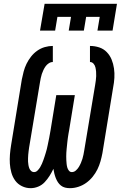

<svg xmlns="http://www.w3.org/2000/svg" viewBox="-20 -975 640 1003"><path d="M345 8Q332 8 320 5Q308 2 298.5 -5.5Q289 -13 282.5 -23Q276 -33 271.5 -44.5Q267 -56 264 -68Q261 -80 259 -93Q250 -74 239 -56.5Q228 -39 213.5 -23.5Q199 -8 179.5 0Q160 8 140 8Q116 8 94.5 -2.5Q73 -13 59.5 -31.5Q46 -50 39.5 -73Q33 -96 31.5 -120Q30 -144 32 -168.5Q34 -193 38 -217L94 -560Q98 -580 103.5 -601Q109 -622 118.5 -641.5Q128 -661 142 -679Q156 -697 174.5 -710Q193 -723 214 -729Q235 -735 256 -735V-651Q245 -651 235 -644.5Q225 -638 218.5 -629Q212 -620 207 -609.5Q202 -599 198.5 -588.5Q195 -578 193 -567.5Q191 -557 189 -546L132 -204Q131 -195 129.5 -185.5Q128 -176 127.5 -167Q127 -158 126.5 -149Q126 -140 126.5 -131Q127 -122 128.5 -113Q130 -104 133 -96Q136 -88 142.5 -82Q149 -76 158 -76Q168 -76 176 -84Q184 -92 189.5 -101Q195 -110 199 -119.5Q203 -129 206.5 -138.5Q210 -148 213 -157.5Q216 -167 219 -176.5Q222 -186 224.5 -196Q227 -206 229 -216Q231 -226 233 -235.5Q235 -245 237 -255Q239 -265 240.5 -274.5Q242 -284 244 -294L274 -478H371L341 -294Q339 -284 337.5 -274.5Q336 -265 334.5 -255Q333 -245 332 -235Q331 -225 330 -215.5Q329 -206 328 -196Q327 -186 326.5 -176.5Q326 -167 326 -157Q326 -147 326.5 -137.5Q327 -128 328 -118.5Q329 -109 331.5 -100Q334 -91 340 -83.5Q346 -76 355 -76Q367 -76 376.5 -84.5Q386 -93 392 -103Q398 -113 402.5 -123.5Q407 -134 410.5 -145Q414 -156 416 -167Q418 -178 420 -189L477 -531Q479 -543 480.5 -554.5Q482 -566 482.5 -577.5Q483 -589 482 -600.5Q481 -612 478.5 -623Q476 -634 468.5 -642.5Q461 -651 450 -651V-735Q475 -735 498 -727.5Q521 -720 537.5 -703Q554 -686 563 -664Q572 -642 575.5 -617.5Q579 -593 577.5 -568Q576 -543 571 -518L515 -175Q511 -154 505 -132.5Q499 -111 489 -90.5Q479 -70 464 -51.5Q449 -33 430 -19.5Q411 -6 389 1Q367 8 345 8ZM189 -815 213 -955H591L568 -815H489L501 -887H430L418 -815H339L351 -887H280L268 -815Z"/></svg>

Font: Iosevka Slab MdExObl
Style: Regular
Weight: 500
Width: 7
Italic angle: -9°
Monospace: yes
Designer: Belleve Invis
Foundry: Belleve Invis
Version: Version 11.1.1; ttfautohint (v1.8.3)